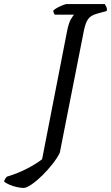

<svg xmlns="http://www.w3.org/2000/svg" viewBox="-142 -724 546 944"><path d="M-26 200Q-39 200 -58 196Q-77 192 -94.5 184.5Q-112 177 -122 169Q-120 161 -116 154.5Q-112 148 -109 145Q-53 128 -8 104.5Q37 81 65 59L188 -572Q196 -612 207 -630Q218 -648 222 -652H127Q125 -655 122.5 -660.5Q120 -666 120 -672Q128 -680 141.5 -687Q155 -694 168 -699Q181 -704 186 -704H373Q376 -700 380.5 -691Q385 -682 383 -670L336 -657Q305 -649 291.5 -630.5Q278 -612 270 -571L152 27Q140 52 116.5 82Q93 112 65.5 139Q38 166 13 183Q-12 200 -26 200Z"/></svg>

Font: Texturina 12pt
Style: Italic
Weight: 400
Italic angle: -11°
Designer: Guillermo Torres Carreño
Foundry: Omnibus-Type
Version: Version 1.002